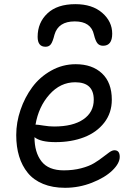

<svg xmlns="http://www.w3.org/2000/svg" viewBox="-20 -852 632 924"><path d="M342.8 -832Q423.8 -832 471.9 -790.3Q520 -748.5 520 -689.9Q520 -631.8 476.1 -631.8Q459 -631.8 449.2 -643.3Q439.5 -654.8 432.1 -685.1Q418 -749 339.8 -749Q260.7 -749 242.2 -685.1Q233.9 -651.4 224.9 -639.2Q215.8 -627 199.2 -627Q161.1 -627 161.1 -674.8Q161.1 -743.2 208.3 -787.6Q255.4 -832 342.8 -832ZM293 51.8Q232.9 51.8 187.3 33Q141.6 14.2 113.8 -20Q85.9 -54.2 72 -99.9Q58.1 -145.5 58.1 -202.1Q58.1 -262.7 78.6 -323Q99.1 -383.3 135.3 -432.4Q171.4 -481.4 226.3 -512.2Q281.2 -543 344.2 -543Q423.8 -543 470.9 -498.8Q518.1 -454.6 518.1 -372.1Q518.1 -308.6 481.7 -261.7Q445.3 -214.8 384.5 -191.4Q323.7 -168 247.1 -168Q174.8 -168 146 -191.9Q146 -118.7 179.7 -75.4Q213.4 -32.2 287.1 -32.2Q332.5 -32.2 370.6 -42.2Q408.7 -52.2 432.1 -66.4Q455.6 -80.6 473.6 -94.7Q491.7 -108.9 505.9 -118.9Q520 -128.9 530.8 -128.9Q556.2 -128.9 556.2 -97.2Q556.2 -65.9 520.5 -31.5Q484.9 2.9 422.6 27.3Q360.4 51.8 293 51.8ZM155.8 -252Q162.6 -252 189.7 -247.6Q216.8 -243.2 240.2 -243.2Q331.1 -243.2 381.1 -277.6Q431.2 -312 431.2 -372.1Q431.2 -456.1 341.8 -456.1Q270.5 -456.1 218 -397.2Q165.5 -338.4 150.9 -252Z"/></svg>

Font: Shantell Sans Irregular
Style: Regular
Weight: 400
Designer: Stephen Nixon, Anya Danilova, Shantell Martin
Foundry: Arrow Type
Version: Version 1.006;[9816181b4]